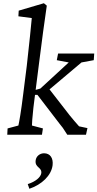

<svg xmlns="http://www.w3.org/2000/svg" viewBox="-20 -835 604 1190"><path d="M25 0H240L246 -39L178 -57C178 -68 180 -104 187 -167L197 -247H212L350 -67C363 -52 373 -39 397 0H513L522 -41L470 -52C453 -70 428 -101 412 -120L287 -281L485 -448L561 -462L564 -503H340L332 -462L406 -448L230 -286L201 -278L224 -459C241 -593 254 -691 270 -800L252 -815L96 -769L94 -734L177 -723C175 -700 160 -546 146 -427L124 -253C111 -145 99 -79 94 -57L27 -39ZM152 306 162 335C239 309 298 253 306 189C311 145 291 115 253 115C226 115 204 134 201 159C195 205 240 200 236 238C232 264 200 291 152 306Z"/></svg>

Font: TPK Tissa Web
Style: Italic
Weight: 400
Italic angle: -7°
Designer: Jacques Le Bailly, Suppakit Chalermlarp | Katatrad Co.,Ltd.
Foundry: Jacques Le Bailly, Cadson Demak Co.,Ltd.
Version: Version 5.000;Glyphs 3.1.2 (3151)